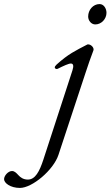

<svg xmlns="http://www.w3.org/2000/svg" viewBox="-220 -633 543 943"><path d="M248 -513C278 -513 303 -540 303 -570C303 -591 290 -613 269 -613C237 -613 213 -584 213 -552C213 -532 228 -513 248 -513ZM-122 290C-62 290 42 203 67 128L200 -275C213 -314 225 -350 239 -386C243 -398 228 -415 213 -415C211 -415 210 -415 208 -414C149 -383 117 -369 58 -316C51 -309 49 -306 49 -301C49 -297 55 -294 59 -294C61 -294 62 -295 63 -295C93 -310 117 -321 128 -321C140 -321 143 -310 136 -288L-7 151C-26 209 -47 249 -83 249C-106 249 -120 238 -130 227C-140 216 -149 207 -161 207C-180 207 -200 230 -200 247C-200 266 -169 290 -122 290Z"/></svg>

Font: EB Garamond
Style: Italic
Weight: 400
Italic angle: -17.2°
Designer: Georg Duffner and Octavio Pardo
Foundry: Georg Duffner
Version: Version 1.000;PS 001.000;hotconv 1.0.88;makeotf.lib2.5.64775